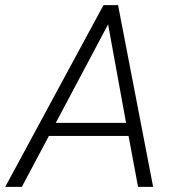

<svg xmlns="http://www.w3.org/2000/svg" viewBox="-59 -731 689 751"><path d="M481 0H540L402.8 -710.9H345.7L-38.6 0H26.4L132.3 -199.2H443.8ZM363.8 -635.7 434.1 -250.5H159.2Z"/></svg>

Font: Roboto Light
Style: Italic
Weight: 300
Italic angle: -12°
Designer: Google
Version: Version 2.137; 2017